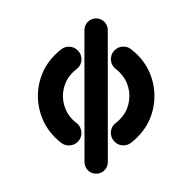

<svg xmlns="http://www.w3.org/2000/svg" viewBox="-123 -686 853 853"><g transform="rotate(-45 304.0 -259.5)"><path d="M44.8 -51.9Q44.8 -62.6 48.9 -72Q53 -81.5 60 -88.5L474.8 -503.7Q481.9 -510.7 491.3 -514.6Q500.7 -518.5 511.1 -518.5Q525.2 -518.5 537 -511.5Q548.9 -504.4 555.9 -492.6Q563 -480.7 563 -466.7Q563 -455.9 558.9 -446.5Q554.8 -437 547.8 -430L133.3 -15.2Q126.3 -8.1 116.9 -4.1Q107.4 0 96.7 0Q82.6 0 70.7 -7Q58.9 -14.1 51.9 -25.9Q44.8 -37.8 44.8 -51.9ZM47.4 -220.7Q44.8 -243 44.8 -258.9Q44.8 -328.1 79.3 -387.8Q113.7 -447.4 173.1 -482.8Q232.6 -518.1 304.1 -518.1Q324.4 -518.1 342.2 -515.6Q362.6 -512.6 376.1 -497Q389.6 -481.5 389.6 -460.4Q389.6 -444.8 382 -432Q374.4 -419.3 361.7 -412Q348.9 -404.8 334.4 -404.8Q331.5 -404.8 326.3 -405.6Q316.3 -407 304.1 -407Q263.3 -407 229.3 -386.7Q195.2 -366.3 175.6 -332.2Q155.9 -298.1 155.9 -258.9Q155.9 -246.3 157.4 -237Q158.1 -231.9 158.1 -228.9Q158.1 -214.4 150.9 -201.7Q143.7 -188.9 130.9 -181.1Q118.1 -173.3 102.6 -173.3Q81.9 -173.3 66.1 -186.9Q50.4 -200.4 47.4 -220.7ZM265.9 -3Q245.6 -5.9 232 -21.5Q218.5 -37 218.5 -58.1Q218.5 -73.7 226.1 -86.5Q233.7 -99.3 246.5 -106.5Q259.3 -113.7 273.7 -113.7Q276.7 -113.7 281.9 -113Q291.9 -111.5 304.1 -111.5Q344.8 -111.5 378.9 -131.9Q413 -152.2 432.6 -186.3Q452.2 -220.4 452.2 -259.6Q452.2 -272.2 450.7 -281.5Q450 -286.7 450 -289.6Q450 -304.1 457.2 -316.9Q464.4 -329.6 477.2 -337.4Q490 -345.2 505.6 -345.2Q526.3 -345.2 542 -331.7Q557.8 -318.1 560.7 -297.8Q563.3 -275.9 563.3 -259.6Q563.3 -190.4 528.9 -130.7Q494.4 -71.1 435 -35.7Q375.6 -0.4 304.1 -0.4Q283.7 -0.4 265.9 -3Z"/></g></svg>

Font: 26F Galaxy Sans Black
Style: Regular
Weight: 900
Designer: C₂₉H₂₅N₃O₅
Version: Version 1.100